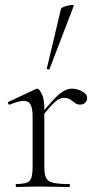

<svg xmlns="http://www.w3.org/2000/svg" viewBox="-20 -751 400 771"><path d="M139 -271 135 -281Q172 -327 195.5 -351.5Q219 -376 236 -385.5Q253 -395 269 -395Q290 -395 310 -384Q330 -373 330 -357Q330 -347 322.5 -339Q315 -331 301 -331Q289 -331 280.5 -338Q272 -345 262 -351.5Q252 -358 235 -358Q226 -358 215.5 -352.5Q205 -347 187.5 -328.5Q170 -310 139 -271ZM46 0Q43 0 43 -6Q43 -12 46 -12Q87 -12 99 -25Q111 -38 111 -81V-281Q111 -315 103 -330.5Q95 -346 75 -346Q65 -346 51 -342Q37 -338 19 -331Q15 -330 12.5 -335Q10 -340 14 -342L125 -394Q127 -395 130 -395Q137 -395 147.5 -374.5Q158 -354 158 -315V-81Q158 -52 165 -37Q172 -22 193.5 -17Q215 -12 258 -12Q261 -12 261 -6Q261 0 258 0Q234 0 202 -1Q170 -2 135 -2Q110 -2 86.5 -1Q63 0 46 0ZM179 -474Q178 -471 172.5 -472.5Q167 -474 168 -476L225 -716Q226 -719 234 -722.5Q242 -726 252.5 -728.5Q263 -731 270.5 -731Q278 -731 276 -727Z"/></svg>

Font: Cormorant Garamond Light
Style: Regular
Weight: 300
Designer: Christian Thalmann (Catharsis Fonts)
Foundry: Catharsis Fonts
Version: Version 4.001